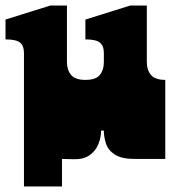

<svg xmlns="http://www.w3.org/2000/svg" viewBox="-41 -577 649 697"><path d="M46 100V-135Q46 -152 46 -156.5Q46 -161 46 -163Q46 -165 46 -171V-172Q46 -179 46 -180.5Q46 -182 46 -187.5Q46 -193 46 -209V-260Q46 -277 46 -281.5Q46 -286 46 -288Q46 -290 46 -296V-297Q46 -304 46 -305.5Q46 -307 46 -312.5Q46 -318 46 -334V-384Q46 -411 31.5 -422.5Q17 -434 -21 -434V-506L142 -557H202V-351Q202 -323 217 -305Q232 -287 269 -287Q307 -287 321.5 -305Q336 -323 336 -351V-385Q336 -411 321.5 -422.5Q307 -434 269 -434V-506L432 -557H492V-351Q492 -323 507 -305Q522 -287 559 -287V-209Q559 -193 559 -187.5Q559 -182 559 -180.5Q559 -179 559 -172V-171Q559 -165 559 -163Q559 -161 559 -156.5Q559 -152 559 -135V0H448Q401 0 376.5 -15.5Q352 -31 344 -55Q336 -79 336 -103H326Q326 -78 316 -53.5Q306 -29 284 -13.5Q262 2 227 1L184 0V100Z"/></svg>

Font: Danfo
Style: Regular
Weight: 400
Designer: Seyi Olusanya, David Udoh, Eyiyemi Adegbite, Mirko Velimirović
Version: Version 1.000